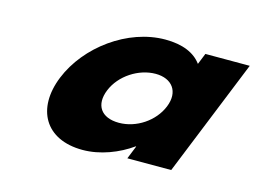

<svg xmlns="http://www.w3.org/2000/svg" viewBox="-79 -663 1087 814"><g transform="rotate(15 464.5 -256.5)"><path d="M165.4 -256C104.8 -106 171.4 15 336.4 15C413.4 15 492 -16 550.7 -58H552.9L529.5 0H722L929.3 -513H734.6L714.8 -464C685.1 -505 631.7 -528 555.8 -528C390.8 -528 226 -406 165.4 -256ZM372.2 -256C400.9 -327 479.4 -377 553.1 -377C625.7 -377 663.8 -327 635.1 -256C606.8 -186 531.6 -136 455.7 -136C376.5 -136 343.9 -186 372.2 -256Z"/></g></svg>

Font: Hussar
Style: BdWideOblFour
Weight: 700
Foundry: Cannot Into Space Fonts
Version: Version 2.00